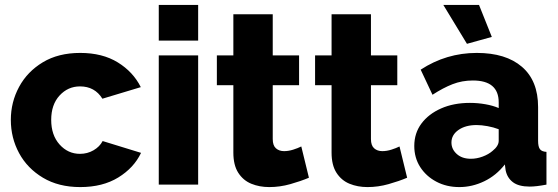

<svg xmlns="http://www.w3.org/2000/svg" viewBox="-20 -750 2267 780"><path d="M306 10Q218 10 154.5 -28Q91 -66 57.5 -128Q24 -190 24 -263Q24 -335 57.5 -397Q91 -459 154 -497Q217 -535 306 -535Q396 -535 458.5 -496.5Q521 -458 552 -396L396 -349Q365 -399 305 -399Q256 -399 222 -362Q188 -325 188 -263Q188 -201 222 -163Q256 -125 305 -125Q335 -125 360 -139.5Q385 -154 397 -177L553 -129Q524 -68 460.5 -29Q397 10 306 10Z M625 -585V-730H785V-585ZM625 0V-525H785V0Z M1235 -28Q1202 -14 1159.5 -2Q1117 10 1074 10Q1034 10 1001 -3.5Q968 -17 948 -48Q928 -79 928 -130V-404H861V-525H928V-692H1088V-525H1195V-404H1088V-185Q1088 -159 1101 -147.5Q1114 -136 1134 -136Q1152 -136 1171 -142Q1190 -148 1204 -155Z M1634 -28Q1601 -14 1558.5 -2Q1516 10 1473 10Q1433 10 1400 -3.5Q1367 -17 1347 -48Q1327 -79 1327 -130V-404H1260V-525H1327V-692H1487V-525H1594V-404H1487V-185Q1487 -159 1500 -147.5Q1513 -136 1533 -136Q1551 -136 1570 -142Q1589 -148 1603 -155Z M1663 -157Q1663 -209 1692 -248Q1721 -287 1772 -309.5Q1823 -332 1889 -332Q1921 -332 1952 -326.5Q1983 -321 2006 -311V-334Q2006 -423 1901 -423Q1857 -423 1818.5 -408Q1780 -393 1737 -365L1689 -467Q1793 -535 1917 -535Q2035 -535 2100.5 -478.5Q2166 -422 2166 -315V-178Q2166 -154 2173.5 -144Q2181 -134 2200 -133V0Q2179 4 2162 6Q2145 8 2132 8Q2087 8 2063.5 -10Q2040 -28 2034 -59L2031 -82Q1996 -37 1947 -13.5Q1898 10 1846 10Q1794 10 1752.5 -12Q1711 -34 1687 -71.5Q1663 -109 1663 -157ZM1981 -137Q2006 -157 2006 -178V-225Q1985 -233 1960.5 -237.5Q1936 -242 1916 -242Q1871 -242 1842.5 -222Q1814 -202 1814 -171Q1814 -144 1835.5 -124.5Q1857 -105 1893 -105Q1917 -105 1941 -114Q1965 -123 1981 -137ZM1781 -730H1926L1978 -600L1877 -572Z"/></svg>

Font: Raleway ExtraBold
Style: Regular
Weight: 800
Designer: Matt McInerney, Pablo Impallari, Rodrigo Fuenzalida
Foundry: Matt McInerney, Pablo Impallari, Rodrigo Fuenzalida
Version: Version 4.026